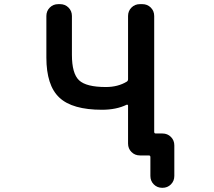

<svg xmlns="http://www.w3.org/2000/svg" viewBox="-20 -774 1040 932"><path d="M767.6 137.7Q743.2 137.7 726.6 121.1Q710 104.5 710 80.1V-11.7Q710 -19.5 702.1 -19.5H659.2Q634.8 -19.5 618.2 -36.1Q601.6 -52.7 601.6 -77.1V-261.7Q601.6 -263.7 599.6 -265.1Q597.7 -266.6 594.7 -265.6Q544.9 -241.2 474.6 -241.2Q403.3 -241.2 351.6 -255.9Q299.8 -270.5 268.1 -300.3Q236.3 -330.1 220.7 -378.9Q205.1 -427.7 205.1 -494.1V-696.3Q205.1 -720.7 221.7 -737.3Q238.3 -753.9 262.7 -753.9H271.5Q295.9 -753.9 312.5 -737.3Q329.1 -720.7 329.1 -696.3V-507.8Q329.1 -417 363.8 -384.3Q398.4 -351.6 494.1 -351.6Q552.7 -351.6 595.7 -377.9Q601.6 -381.8 601.6 -389.6V-696.3Q601.6 -720.7 618.2 -737.3Q634.8 -753.9 659.2 -753.9H670.9Q695.3 -753.9 711.9 -737.3Q728.5 -720.7 728.5 -696.3V-133.8Q728.5 -126 736.3 -126H768.6Q793 -126 809.6 -109.4Q826.2 -92.8 826.2 -68.4V80.1Q826.2 104.5 809.6 121.1Q793 137.7 768.6 137.7Z"/></svg>

Font: Rounded Mgen+ 1m medium
Style: Regular
Weight: 500
Designer: [Source Han Sans]
Ryoko NISHIZUKA  (kana & ideographs); Paul D. Hunt (Latin, Greek & Cyrillic); Wenlong ZHANG  (bopomofo
Version: Version 1.059.20150602